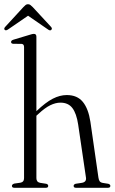

<svg xmlns="http://www.w3.org/2000/svg" viewBox="-35 -890 543 910"><path d="M137.5 -716V-363L138 -363.5Q181.5 -405 215.2 -422.2Q249 -439.5 281.5 -439.5Q331 -439.5 357.5 -407.2Q384 -375 393.5 -312.5L431.5 -48.5Q433 -37.5 437.2 -31.2Q441.5 -25 452.5 -23L478 -19Q488 -16 488 -9Q488 0 476.5 0H325Q314 0 314 -9Q314 -16 323.5 -19L353.5 -23.5Q375.5 -27.5 372.5 -48L335.5 -299.5Q327.5 -352.5 308 -378Q288.5 -403.5 251.5 -403.5Q228.5 -403.5 203.2 -391.2Q178 -379 147 -350L137.5 -341.5V-45.5Q137.5 -27 155 -23.5L184 -19Q193.5 -16.5 193.5 -9Q193.5 0 182.5 0H33Q21.5 0 21.5 -9Q21.5 -16.5 33 -20L61.5 -24Q79 -27 79 -45.5V-667Q79 -681 67.5 -682L27 -682.5Q17.5 -683.5 17.5 -691Q17.5 -698.5 29 -702L105.5 -725Q119 -729.5 125.5 -729.5Q137.5 -729.5 137.5 -716ZM4 -751Q-6.5 -743.5 -12 -748Q-18.5 -753.5 -10.5 -762.5L75.5 -856Q81.5 -862.5 86.2 -866.2Q91 -870 97.5 -870Q104.5 -870 109.2 -866.2Q114 -862.5 120.5 -856L207 -762.5Q214.5 -754 207.5 -748Q202 -743 191.5 -751L98 -815.5Z"/></svg>

Font: Fraunces 144pt Soft Light
Style: Regular
Weight: 300
Version: Version 1.000;[0bf87f6ff]